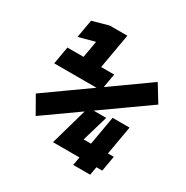

<svg xmlns="http://www.w3.org/2000/svg" viewBox="-160 -826 927 958"><g transform="rotate(30 303.5 -346.5)"><path d="M106 -117.7 50.3 -215.3 548.3 -569.3 607.4 -473.1ZM147.5 -391.6 200.2 -693.4H301.8L249 -391.6ZM54.7 -391.6 72.3 -492.7H169.4L151.9 -391.6ZM244.1 -391.6 261.7 -492.7H341.8L324.2 -391.6ZM89.4 -564 107.4 -667.5 200.2 -693.4 182.1 -588.9ZM390.1 0 442.9 -301.8H540.5L487.8 0ZM245.6 -47.9 300.3 -136.2H418.9L403.3 -47.9ZM246.1 -47.9 313.5 -285.6H415.5L345.7 -47.9ZM491.2 -47.9 506.8 -136.2H545.4L529.8 -47.9Z"/></g></svg>

Font: Cascadia Code PL
Style: Italic
Weight: 400
Italic angle: -10°
Monospace: yes
Designer: Aaron Bell
Foundry: Saja Typeworks
Version: Version 2404.023